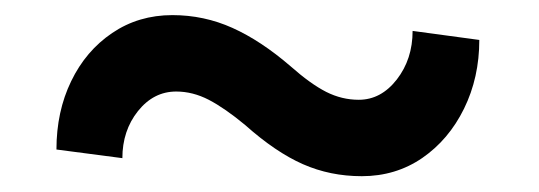

<svg xmlns="http://www.w3.org/2000/svg" viewBox="-20 -418 699 249"><path d="M449.2 -189.5Q408.2 -189.5 372.8 -205.1Q337.4 -220.7 297.9 -255.9Q271.5 -277.8 250.7 -288.6Q230 -299.3 208.5 -299.3Q179.2 -299.3 158.9 -273.9Q138.7 -248.5 138.7 -212.9L53.2 -224.1Q53.2 -273.4 72.3 -312.7Q91.3 -352.1 125.5 -375.2Q159.7 -398.4 203.6 -398.4Q244.6 -398.4 281.5 -381.8Q318.4 -365.2 356.9 -332Q382.8 -309.1 403.1 -298.8Q423.3 -288.6 445.3 -288.6Q474.1 -288.6 494.6 -314.9Q515.1 -341.3 515.1 -377.9L601.6 -366.2Q601.6 -317.4 581.8 -277.1Q562 -236.8 527.6 -213.1Q493.2 -189.5 449.2 -189.5Z"/></svg>

Font: Roboto Slab LO Medium
Style: Regular
Weight: 500
Designer: Google
Version: Version 2.000